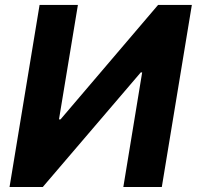

<svg xmlns="http://www.w3.org/2000/svg" viewBox="-20 -747 786 767"><path d="M626.4 0H472.7L547.9 -457.7H542.3L150.9 0H18.1L138.1 -727.3H291.2L215.6 -269.9H221.6L611.5 -727.3H746.4Z"/></svg>

Font: Linik Sans
Style: Bold Italic
Weight: 700
Italic angle: 9°
Designer: Fonts by Rasmus Andersson / Changes by Cristiano Sobral with parts from Marc Monis
Foundry: rsms
Version: Version 3.020; ttfautohint (v1.6)